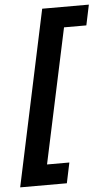

<svg xmlns="http://www.w3.org/2000/svg" viewBox="-117 -779 504 891"><g transform="rotate(-5 135.5 -333.5)"><path d="M-59.7 75 114.3 -742H331.7L311.7 -647H207.7L73.7 -20H177.7L157.7 75Z"/></g></svg>

Font: Epunda Slab Light
Style: Italic
Weight: 300
Italic angle: -12°
Designer: Simon Atzbach
Foundry: typofactur
Version: Version 1.102